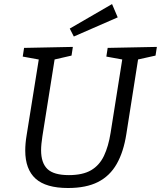

<svg xmlns="http://www.w3.org/2000/svg" viewBox="-20 -933 806 962"><path d="M519.5 -693 766 -698 759.3 -654.5 660.4 -632.5 673.7 -647.2 613.1 -261.7Q599.1 -171.7 564.7 -111.5Q530.4 -51.3 471 -21.1Q411.7 9 321 9Q210.3 9 158.4 -37.8Q106.5 -84.7 106.5 -178.7Q106.5 -196.4 108.2 -215.7Q109.9 -235.1 113.5 -256.1L176.2 -647.2L185.5 -632.8L93.9 -649.5L100.6 -693L345.1 -698L338.4 -654.5L242.8 -632.5L255.5 -647.2L192.5 -250.7Q189.5 -231 187.7 -213.4Q185.9 -195.7 185.9 -180.4Q185.9 -116.5 217.8 -86Q249.8 -55.6 325 -55.6Q394.6 -55.6 436.4 -80.1Q478.1 -104.5 500.8 -152Q523.4 -199.5 534.1 -267.1L594.4 -647.2L604.7 -632.8L512.8 -649.5ZM349.9 -750 329.5 -789.8 541.4 -912.6 569.8 -846Z"/></svg>

Font: Bitter Thin
Style: Italic
Weight: 100
Italic angle: -9°
Designer: Sol Matas, and Bitter project Authors
Foundry: Sol Matas
Version: Version 2.002